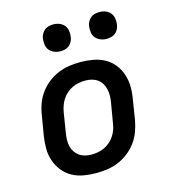

<svg xmlns="http://www.w3.org/2000/svg" viewBox="-111 -826 821 924"><g transform="rotate(-15 300.0 -364.5)"><path d="M255 8Q223 8 192 2.5Q161 -3 135 -17.5Q109 -32 90.5 -55.5Q72 -79 62 -107.5Q52 -136 52 -168Q52 -200 57 -232L74 -332Q78 -359 88 -386Q98 -413 115.5 -437Q133 -461 157 -479.5Q181 -498 208 -509Q235 -520 262.5 -524Q290 -528 318 -528Q350 -528 381 -522.5Q412 -517 438.5 -502.5Q465 -488 483.5 -464.5Q502 -441 511.5 -412.5Q521 -384 521.5 -352Q522 -320 516 -288L500 -188Q495 -161 485 -134Q475 -107 457.5 -83Q440 -59 416 -40.5Q392 -22 365.5 -11Q339 0 311 4Q283 8 255 8ZM256 -84Q272 -84 288.5 -87Q305 -90 320 -97Q335 -104 348.5 -115.5Q362 -127 371.5 -141.5Q381 -156 386.5 -171.5Q392 -187 394 -203L411 -303Q414 -320 414 -336.5Q414 -353 410.5 -368.5Q407 -384 399 -397Q391 -410 378.5 -419Q366 -428 350.5 -432Q335 -436 318 -436Q302 -436 285.5 -433Q269 -430 254 -423Q239 -416 225.5 -404.5Q212 -393 202.5 -378.5Q193 -364 187.5 -348.5Q182 -333 179 -317L163 -217Q160 -200 159.5 -183.5Q159 -167 162.5 -151.5Q166 -136 174.5 -123Q183 -110 195.5 -101Q208 -92 223.5 -88Q239 -84 256 -84ZM470 -603Q454 -603 439.5 -609Q425 -615 415.5 -626.5Q406 -638 404 -654Q402 -670 404 -686Q406 -697 412 -707.5Q418 -718 427 -725Q436 -732 447.5 -734.5Q459 -737 470 -737Q486 -737 500.5 -731Q515 -725 524 -713.5Q533 -702 535.5 -686Q538 -670 535 -654Q533 -643 527.5 -632.5Q522 -622 512.5 -615Q503 -608 492 -605.5Q481 -603 470 -603ZM240 -603Q224 -603 209.5 -609Q195 -615 185.5 -626.5Q176 -638 174 -654Q172 -670 174 -686Q176 -697 182 -707.5Q188 -718 197 -725Q206 -732 217.5 -734.5Q229 -737 240 -737Q256 -737 270.5 -731Q285 -725 294 -713.5Q303 -702 305.5 -686Q308 -670 305 -654Q303 -643 297.5 -632.5Q292 -622 282.5 -615Q273 -608 262 -605.5Q251 -603 240 -603Z"/></g></svg>

Font: Iosevka Aile Semibold Oblique
Style: Regular
Weight: 600
Italic angle: -9°
Designer: Belleve Invis
Foundry: Belleve Invis
Version: Version 31.1.0; ttfautohint (v1.8.4)